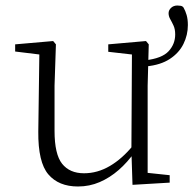

<svg xmlns="http://www.w3.org/2000/svg" viewBox="-20 -663 702 697"><path d="M596 0 461 8 457 -116 459 -477 478 -463 373 -475V-502L510 -514L520 -502L516 -352V-11L492 -38L596 -27ZM178 -352V-188Q178 -103 205.5 -68.5Q233 -34 285 -34Q334 -34 379 -60.5Q424 -87 463 -135H481V-97H444L469 -111Q443 -74 411 -46Q379 -18 342 -2Q305 14 263 14Q193 14 155.5 -30Q118 -74 119 -185L123 -478L141 -463L35 -476V-502L173 -514L183 -502ZM511 -422 507 -444Q568 -451 592 -477Q616 -503 616 -538Q616 -557 610 -570Q604 -583 598 -593.5Q592 -604 592 -615Q592 -626 601 -634.5Q610 -643 624 -643Q629 -643 635.5 -642Q642 -641 646 -636Q653 -624 657.5 -608.5Q662 -593 662 -572Q662 -536 646 -503.5Q630 -471 596.5 -449Q563 -427 511 -422Z"/></svg>

Font: Noto Serif TC
Style: Regular
Weight: 200
Designer: Ryoko NISHIZUKA 西塚涼子 (kana & ideographs); Frank Grießhammer (Latin, Greek & Cyrillic); Wenlong ZHANG 张文龙 (bopomofo); San
Foundry: Adobe
Version: Version 2.001;hotconv 1.1.0;makeotfexe 2.6.0